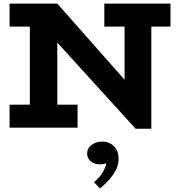

<svg xmlns="http://www.w3.org/2000/svg" viewBox="-20 -706 983 1062"><path d="M730 6 101 -686H297L669 -265V-669H817V6ZM33 0V-127H409V0ZM145 -15V-686H297V-15ZM33 -559V-686H297L294 -559ZM557 -559V-686H923V-559ZM636 176Q636 217 605.5 260Q575 303 533 336L500 302Q536 271 552 240.5Q568 210 567 196Q560 201 550.5 202Q541 203 531 203Q501 203 481.5 186Q462 169 462 143Q462 114 487 95.5Q512 77 546 77Q584 77 610 102.5Q636 128 636 176Z"/></svg>

Font: BioRhyme ExtraBold ExtraBold
Style: Regular
Weight: 800
Version: Version 1.600;gftools[0.9.33]